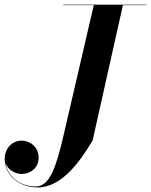

<svg xmlns="http://www.w3.org/2000/svg" viewBox="-52 -770 646 820"><path d="M217.5 -750V-748H348.5L219 -190C188 -57.5 160.5 26.5 100.5 26.5C29.5 26.5 -21 -20 -29 -75.5C-20.5 -47 11 -27 40.5 -27C77.5 -27 113 -52.5 113 -96.5C113 -145 73 -169.5 40.5 -169.5C2.5 -169.5 -32 -139.5 -32 -90C-32 -27.5 23.5 30.5 109 30.5C215.5 30.5 294.5 -88.5 343.5 -170L473 -748H573.5V-750Z"/></svg>

Font: Bodoni* 96pt Medium
Style: Italic
Weight: 500
Italic angle: -13°
Version: Version 2.3